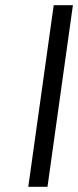

<svg xmlns="http://www.w3.org/2000/svg" viewBox="-20 -720 301 740"><path d="M89 0H163L261 -700H187Z"/></svg>

Font: Unageo
Style: Regular-Italic
Weight: 400
Designer: Richard Sepsi
Foundry: Richard Sepsi
Version: Version 2.000